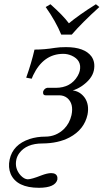

<svg xmlns="http://www.w3.org/2000/svg" viewBox="-20 -664 488 905"><path d="M193.4 -20Q244.6 -20 282.2 -56.6Q308.1 -83 316.9 -121.1Q328.6 -175.3 296.9 -202.1Q280.8 -214.8 258.8 -214.8H194.8Q182.1 -214.8 183.1 -229Q183.1 -231 183.1 -231.9Q188.5 -247.1 202.1 -250H242.2Q313.5 -250 346.2 -306.2Q353.5 -319.3 356 -330.1Q366.7 -379.9 317.4 -401.9Q298.3 -410.2 278.3 -410.2Q184.6 -410.2 136.2 -309.1Q132.3 -300.8 129.4 -293L103.5 -297.9Q128.4 -367.7 142.6 -430.2Q189 -430.2 239.7 -438.5Q260.7 -441.9 291 -441.9Q378.4 -441.9 411.1 -397.9Q430.2 -370.6 422.4 -332Q413.6 -290.5 363.3 -256.8Q342.3 -243.2 322.8 -237.8Q357.9 -233.4 379.9 -202.6Q401.4 -170.4 392.6 -124Q377.4 -53.2 307.6 -16.1Q254.4 11.7 180.2 12.2Q104.5 12.2 70.8 58.1Q60.5 72.3 57.1 87.9Q47.9 130.4 77.6 163.1Q93.8 180.2 110.4 181.2Q128.4 181.2 175.3 162.6Q202.6 152.3 220.7 151.9Q247.1 151.9 250.5 171.9Q251 177.2 250.5 182.1Q240.7 220.7 164.1 221.2Q59.1 221.2 30.3 155.8Q17.6 125 25.4 87.9Q40.5 17.6 119.6 -8.8Q154.3 -20 193.4 -20ZM268.6 -501Q243.2 -563 195.3 -630.9L217.8 -644Q277.8 -590.8 304.7 -554.2Q351.6 -593.3 432.1 -644L448.2 -630.9Q365.2 -555.7 318.4 -501Z"/></svg>

Font: Linux Biolinum Capitals O
Style: Italic Samll Caps
Weight: 400
Italic angle: -12°
Designer: Philipp H. Poll
Foundry: Philipp H. Poll
Version: Version 0.6.2